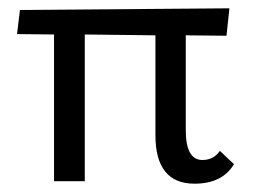

<svg xmlns="http://www.w3.org/2000/svg" viewBox="-20 -436 611 462"><path d="M509 -73 543 -41Q515 6 448 6Q354 6 354 -111V-351L184 -353V0H110V-353L21 -354L28 -412L532 -416L525 -350L427 -351V-123Q427 -51 467 -51Q494 -51 509 -73Z"/></svg>

Font: EauTest Medium
Style: Italic
Weight: 500
Italic angle: -12°
Designer: Christian Thalmann (Catharsis Fonts)
Version: Version 0.001;PS 000.001;hotconv 1.0.88;makeotf.lib2.5.64775